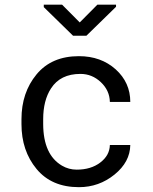

<svg xmlns="http://www.w3.org/2000/svg" viewBox="-20 -773 640 803"><path d="M300.8 -63.5Q360.4 -63.5 399.4 -93.3Q438.5 -123 439.5 -166.5H524.9Q523.9 -95.7 459 -43Q394 9.8 310.1 9.8Q195.8 9.8 132.8 -66.4Q69.8 -142.6 69.8 -253.9V-274.4Q69.8 -385.7 132.8 -461.9Q195.8 -538.1 310.1 -538.1Q402.3 -538.1 463.9 -482.9Q524.9 -427.7 524.9 -346.7H439.5Q438.5 -394.5 401.9 -429.2Q365.2 -463.9 316.4 -463.9Q232.4 -463.9 193.4 -403.3Q160.6 -353 160.6 -274.4V-253.9Q161.1 -126 239.3 -80.1Q267.6 -63.5 300.8 -63.5ZM465.3 -753.4V-744.6L341.3 -623.5H285.6L163.1 -743.2V-753.4H239.7L313.5 -679.2L387.2 -753.4Z"/></svg>

Font: RobotoMono-Regular
Style: Regular
Weight: 400
Designer: Google
Version: Version 2.000985; 2015; ttfautohint (v1.3)